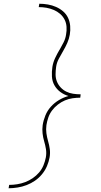

<svg xmlns="http://www.w3.org/2000/svg" viewBox="-20 -853 540 1026"><path d="M26 153 29 135Q50 135 72 131.5Q94 128 115 120Q136 112 155 99Q174 86 189 68.5Q204 51 212.5 30Q221 9 225 -12Q229 -35 225.5 -56.5Q222 -78 216 -98Q210 -118 207.5 -140Q205 -162 208 -184Q212 -210 222.5 -236Q233 -262 252 -283Q271 -304 295.5 -318.5Q320 -333 346 -340Q322 -347 302.5 -361.5Q283 -376 271 -397Q259 -418 257.5 -444Q256 -470 260 -496Q264 -520 274.5 -542.5Q285 -565 298 -587L299 -588Q310 -607 320 -627Q330 -647 333 -668Q337 -689 335.5 -710Q334 -731 325 -748.5Q316 -766 301 -779Q286 -792 267 -800Q248 -808 228 -811.5Q208 -815 187 -815L190 -833Q213 -833 236 -829Q259 -825 279.5 -816Q300 -807 317 -792.5Q334 -778 343.5 -758Q353 -738 355 -714.5Q357 -691 353 -668Q349 -645 339.5 -623.5Q330 -602 318 -581.5Q306 -561 294.5 -539.5Q283 -518 280 -496Q277 -476 277 -455.5Q277 -435 284 -417.5Q291 -400 304 -386Q317 -372 334 -363.5Q351 -355 371 -352Q391 -349 411 -349L409 -331Q389 -331 368 -328Q347 -325 327 -316.5Q307 -308 289 -294Q271 -280 258 -262.5Q245 -245 238 -224.5Q231 -204 228 -184Q225 -162 228 -140.5Q231 -119 237 -98.5Q243 -78 246 -56.5Q249 -35 245 -12Q241 11 231 34.5Q221 58 204.5 78Q188 98 167 112.5Q146 127 122.5 136Q99 145 74 149Q49 153 26 153Z"/></svg>

Font: Iosevka Term Curly Thin
Style: Italic
Weight: 100
Italic angle: -9°
Designer: Belleve Invis
Foundry: Belleve Invis
Version: Version 32.3.0